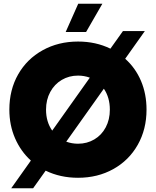

<svg xmlns="http://www.w3.org/2000/svg" viewBox="-20 -936 833 1026"><path d="M224 -24 157 70H40L145 -78Q91 -127 60.5 -197Q30 -267 30 -350Q30 -456 77 -538.5Q124 -621 208 -667.5Q292 -714 397 -714Q492 -714 570 -676L637 -770H754L649 -622Q704 -573 733.5 -503.5Q763 -434 763 -350Q763 -245 716 -162Q669 -79 585.5 -32.5Q502 14 397 14Q302 14 224 -24ZM567 -350Q567 -415 535 -462L334 -179Q364 -168 397 -168Q445 -168 484 -191Q523 -214 545 -255.5Q567 -297 567 -350ZM259 -238 460 -521Q430 -532 397 -532Q349 -532 310 -509Q271 -486 248.5 -444.5Q226 -403 226 -350Q226 -285 259 -238ZM398 -916H527L440 -765H331Z"/></svg>

Font: Chess Sans ExtraBold
Style: Regular
Weight: 800
Designer: Wolf Bōese
Foundry: Wolf Bōese
Version: Version 7.223